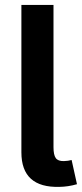

<svg xmlns="http://www.w3.org/2000/svg" viewBox="-20 -747 329 771"><path d="M65.9 -727.1H194.8V-156.2Q194.8 -125 203.9 -112.3Q212.9 -99.6 236.3 -100.1Q253.9 -100.6 267.6 -104.5L289.1 -7.3Q253.9 2.9 219.2 3.4Q65.9 7.8 65.9 -135.3Z"/></svg>

Font: Interop SemBd
Style: Regular
Weight: 600
Designer: Rasmus Andersson, Google, Jang Haemin
Foundry: jhaemin
Version: Version 1.007